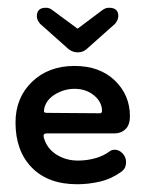

<svg xmlns="http://www.w3.org/2000/svg" viewBox="-20 -465 375 495"><path d="M179 10Q104 10 62 -33Q20 -76 20 -149Q20 -213 62.5 -254Q105 -295 172 -295Q237 -295 276 -257.5Q315 -220 315 -165Q315 -143 303.5 -132Q292 -121 274 -121H100Q90 -121 93 -110Q101 -82 125.5 -66.5Q150 -51 181 -51Q204 -51 225.5 -57Q247 -63 263 -75Q268 -79 276 -79Q287 -79 296 -69.5Q305 -60 305 -47Q305 -41 303 -35Q301 -29 294 -23Q268 -4 238.5 3Q209 10 179 10ZM237 -173Q243 -173 243 -179Q243 -202 222.5 -219Q202 -236 172 -236Q146 -236 122.5 -222Q99 -208 94 -185Q94 -185 94 -184Q93 -180 93.5 -177Q94 -174 102 -174ZM98 -445Q108 -445 115 -439L180 -391L244 -439Q252 -445 261 -445Q285 -445 285 -424Q285 -414 277 -404L204 -339Q194 -330 180.5 -330Q167 -330 156 -339L83 -404Q75 -414 75 -423Q75 -445 98 -445Z"/></svg>

Font: Dongle
Style: Regular
Weight: 400
Designer: Yanghee Ryu
Foundry: Yanghee Ryu
Version: Version 2.000